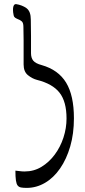

<svg xmlns="http://www.w3.org/2000/svg" viewBox="-20 -902 416 935"><path d="M55 -71Q69 -70 77.5 -68.5Q86 -67 100 -67Q145 -67 182 -89.5Q219 -112 246.5 -149Q274 -186 289 -232Q304 -278 304 -325Q304 -407 270 -450.5Q236 -494 160 -513Q137 -519 116 -536Q95 -553 95 -588Q95 -620 95 -648Q95 -676 95 -705.5Q95 -735 94 -771Q94 -791 86 -798Q78 -805 62 -811Q53 -815 49.5 -820Q46 -825 44 -842Q43 -852 43.5 -861Q44 -870 47.5 -876Q51 -882 58 -882Q72 -880 85 -875Q98 -870 108 -863Q120 -854 125 -840Q130 -826 130 -807Q131 -772 131 -727Q131 -682 131 -643Q131 -620 142 -606.5Q153 -593 183 -585Q264 -562 302 -499.5Q340 -437 340 -326Q340 -251 322 -189Q304 -127 272.5 -81.5Q241 -36 199 -11.5Q157 13 110 13Q93 13 82.5 11Q72 9 66 1.5Q60 -6 57.5 -23.5Q55 -41 55 -71Z"/></svg>

Font: Noto Rashi Hebrew Light
Style: Regular
Weight: 300
Version: Version 1.006